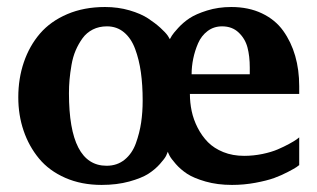

<svg xmlns="http://www.w3.org/2000/svg" viewBox="-20 -521 906 548"><path d="M834 -49.8Q831.1 -47.4 825.7 -43.7Q820.3 -40 801.8 -30.3Q783.2 -20.5 762.5 -12.9Q741.7 -5.4 709 0.7Q676.3 6.8 642.1 6.8Q600.6 6.8 566.7 -2.9Q532.7 -12.7 513.9 -25.1Q495.1 -37.6 481.7 -53Q468.3 -68.4 464.1 -76.4Q460 -84.5 459 -87.9Q458 -84.5 454.1 -76.4Q450.2 -68.4 436.5 -53Q422.9 -37.6 403.6 -25.1Q384.3 -12.7 348.9 -2.9Q313.5 6.8 270 6.8Q212.4 6.8 166.3 -13.4Q120.1 -33.7 91.3 -68.6Q62.5 -103.5 47.4 -147.9Q32.2 -192.4 32.2 -243.2Q32.2 -296.9 48.1 -343.5Q64 -390.1 94.2 -425.3Q124.5 -460.4 172.1 -480.7Q219.7 -501 279.8 -501Q316.9 -501 349.6 -491.5Q382.3 -481.9 402.6 -468.5Q422.9 -455.1 437.7 -441.7Q452.6 -428.2 459 -418.9L464.8 -409.2Q466.8 -413.1 470.5 -419.2Q474.1 -425.3 488.5 -441.2Q502.9 -457 521 -469Q539.1 -481 571 -491Q603 -501 640.1 -501Q689.5 -501 727.5 -482.9Q765.6 -464.8 788.3 -433.1Q811 -401.4 822.5 -361.6Q834 -321.8 834 -274.9V-252.9H522Q522 -228 527.1 -203.9Q532.2 -179.7 544.2 -156.2Q556.2 -132.8 573.5 -115.2Q590.8 -97.7 617.4 -86.9Q644 -76.2 676.8 -76.2Q703.1 -76.2 729 -81.5Q754.9 -86.9 772.9 -94.7Q791 -102.5 805.4 -110.4Q819.8 -118.2 827.1 -123.5L834 -128.9ZM387.2 -233.9Q387.2 -278.3 382.1 -314.7Q377 -351.1 365.7 -381.3Q354.5 -411.6 334 -428.7Q313.5 -445.8 285.2 -445.8Q262.7 -445.8 244.9 -436.8Q227.1 -427.7 215.6 -411.9Q204.1 -396 196 -377.2Q188 -358.4 184.1 -335.7Q180.2 -313 178.5 -293.9Q176.8 -274.9 176.8 -254.9Q176.8 -47.9 284.2 -47.9Q314.5 -47.9 335.9 -65.4Q357.4 -83 367.9 -112.3Q378.4 -141.6 382.8 -171.1Q387.2 -200.7 387.2 -233.9ZM692.9 -309.1V-328.1Q692.9 -360.8 686.3 -385.7Q679.7 -410.6 661.1 -428.2Q642.6 -445.8 613.8 -445.8Q590.3 -445.8 572.5 -432.4Q554.7 -418.9 545.4 -397.5Q536.1 -376 531.5 -353.5Q526.9 -331.1 526.9 -309.1Z"/></svg>

Font: Veleka
Style: Bold
Weight: 700
Designer: Stefan Peev, Context Ltd, 2016; SIL International, 1997-2014.
Foundry: Stefan Peev, Context Ltd, 2016
Version: Version 1.000